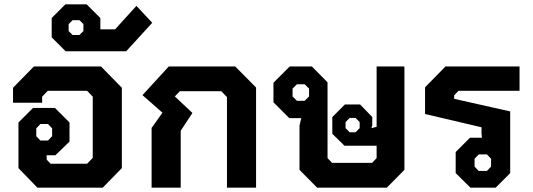

<svg xmlns="http://www.w3.org/2000/svg" viewBox="-20 -864 2452 884"><path d="M65 -90V-300L132 -367H233L300 -300V-212L235 -149H194L195 -139V-129L213 -110H381L407 -137V-419L381 -446H200L174 -419V-391H40V-460L136 -558H445L541 -460V-90L453 0H152ZM201 -217 220 -237V-273L201 -293H166L147 -273V-237L166 -217Z M218 -692V-781L281 -844H379L442 -781V-729H510L608 -837L681 -759L561 -628H282ZM346 -703 364 -721V-753L346 -771H314L296 -753V-721L314 -703Z M678 -275 728 -345 636 -426 757 -558H1063L1159 -461V0H1025V-417L999 -444H808L785 -420L866 -344L812 -262V0H678Z M1842 -558V-82L1761 0H1440L1359 -82V-286L1367 -320H1312L1239 -393V-483L1314 -558H1416L1488 -485V-136L1509 -114H1693L1714 -136V-193H1566L1510 -248V-325L1568 -383H1638L1694 -325V-287L1690 -274L1714 -280V-558ZM1403 -456 1383 -476H1347L1327 -456V-420L1347 -400H1383L1403 -420ZM1636 -302 1617 -321H1590L1571 -302V-274L1590 -255H1617L1636 -274Z M2078 -67V-164L2144 -230H2199L2197 -248V-278L1937 -339V-462L2031 -558H2372V-446H2091L2071 -425V-409L2329 -351V-67L2262 0H2146ZM2222 -77 2241 -97V-133L2222 -153H2184L2165 -133V-97L2184 -77Z"/></svg>

Font: Chakra Petch
Style: Bold
Weight: 700
Designer: Katatrad Aksorn Co.,Ltd.
Foundry: Cadson Demak Co.,Ltd.
Version: Version 1.000; ttfautohint (v1.6)